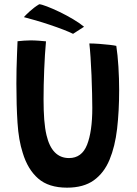

<svg xmlns="http://www.w3.org/2000/svg" viewBox="-20 -870 646 908"><path d="M297 17.5Q210 17.5 160.5 -25.8Q111 -69 87.5 -147Q68 -207 62.8 -289.5Q57.5 -372 57.5 -474Q57.5 -505 58.2 -542.2Q59 -579.5 60.5 -614.8Q62 -650 63 -675Q78 -676.5 93.8 -677.8Q109.5 -679 124 -679Q144 -679 163.2 -677.5Q182.5 -676 197.5 -674.5Q192 -614.5 189 -539.8Q186 -465 186 -400.5Q186 -346.5 189.2 -304.2Q192.5 -262 200 -230.5Q225.5 -122.5 306.5 -122.5Q367 -122.5 391.8 -185.5Q416.5 -248.5 416.5 -359.5Q416.5 -386.5 415.5 -427.5Q414.5 -468.5 412.8 -513.8Q411 -559 408.2 -599.2Q405.5 -639.5 402.5 -664.5Q422.5 -664.5 449.8 -662.5Q477 -660.5 500 -657.8Q523 -655 530 -653Q536.5 -611 540 -554.8Q543.5 -498.5 543.5 -444Q543.5 -345 533.8 -261Q524 -177 498 -114.5Q472 -52 423.5 -17.2Q375 17.5 297 17.5ZM165.5 -850Q176 -849.5 202.2 -839.5Q228.5 -829.5 261.2 -813.8Q294 -798 325.2 -779.5Q356.5 -761 377.5 -743.5L325.5 -710Q308.5 -718.5 279.5 -729.8Q250.5 -741 216.2 -752.5Q182 -764 149.2 -773.5Q116.5 -783 93 -789Q99 -796.5 120.2 -816Q141.5 -835.5 165.5 -850Z"/></svg>

Font: Grandstander Medium
Style: Regular
Weight: 500
Designer: Tyler Finck
Foundry: Etcetera Type Co
Version: Version 1.200; ttfautohint (v1.8.3)